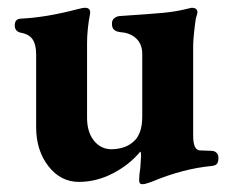

<svg xmlns="http://www.w3.org/2000/svg" viewBox="-20 -453 591 494"><path d="M338 11Q338 -3 341 -21L343 -52Q343 -61 341 -63Q313 -29 270.5 -7Q228 15 183 15Q136 15 104.5 -25.5Q73 -66 73 -126V-313Q73 -338 64 -351.5Q55 -365 33 -369Q27 -370 22.5 -374.5Q18 -379 18 -388Q18 -404 33 -405Q98 -408 178 -429Q182 -430 188.5 -431.5Q195 -433 199 -433Q213 -433 212 -419Q204 -378 204 -342V-150Q204 -114 221 -92Q238 -70 265 -69Q304 -69 326 -91Q334 -98 340 -113.5Q346 -129 346 -153V-314Q346 -339 331 -353.5Q316 -368 292 -370Q280 -371 274 -376Q268 -381 268 -392Q268 -402 275 -407Q282 -412 292 -412Q368 -417 400 -420Q432 -423 460 -430Q472 -433 473 -433Q488 -433 488 -421Q488 -418 484 -406Q482 -394 479.5 -371Q477 -348 477 -336V-104Q477 -66 495 -66L523 -65Q532 -65 537 -60Q542 -55 542 -47Q542 -37 538.5 -32Q535 -27 525 -26Q451 -19 372 14Q369 15 360.5 18Q352 21 346 21Q338 21 338 11Z"/></svg>

Font: EB Garamond
Style: Bold
Weight: 700
Designer: Georg Duffner and Octavio Pardo
Foundry: Georg Duffner
Version: Version 1.000; ttfautohint (v1.6)